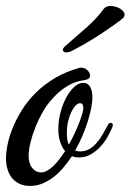

<svg xmlns="http://www.w3.org/2000/svg" viewBox="-59 -594 434 638"><path d="M314 -170.9Q308.1 -156.2 298.1 -138.7Q288.1 -121.1 274.2 -106.2Q260.3 -91.3 242.7 -81.1Q225.1 -70.8 203.1 -70.8Q196.8 -70.8 191.2 -71.8Q185.5 -72.8 180.2 -75.2Q166.5 -54.7 151.1 -36.6Q135.7 -18.6 118.2 -5.1Q100.6 8.3 81.3 16.1Q62 23.9 41 23.9Q21.5 23.9 6.6 17.1Q-8.3 10.3 -18.6 -2Q-28.8 -14.2 -33.9 -31Q-39.1 -47.9 -39.1 -67.9Q-39.1 -86.9 -33.9 -113.3Q-28.8 -139.6 -16.8 -168.9Q-4.9 -198.2 13.9 -228.5Q32.7 -258.8 60.1 -285.9Q87.4 -313 123.8 -334.7Q160.2 -356.4 207 -369.1H210.9Q217.3 -369.1 222.7 -366.7Q228 -364.3 231.9 -360.4Q235.8 -356.4 238 -352.1Q240.2 -347.7 240.2 -344.2Q240.2 -336.4 235.8 -333Q231.4 -329.6 223.1 -328.1Q218.8 -327.1 208.3 -325.4Q197.8 -323.7 182.4 -317.1Q167 -310.5 147.9 -296.6Q128.9 -282.7 107.9 -257.8Q93.8 -241.2 80.8 -218Q67.9 -194.8 58.1 -169.9Q48.3 -145 42.2 -120.4Q36.1 -95.7 36.1 -76.2Q36.1 -50.3 48.3 -35.6Q60.5 -21 77.1 -21Q95.2 -21 116 -40.3Q136.7 -59.6 157.2 -91.8Q147.5 -104 141.1 -122.1Q134.8 -140.1 134.8 -165Q134.8 -192.4 141.8 -219.7Q148.9 -247.1 160.6 -269Q172.4 -291 187.3 -304.9Q202.1 -318.8 217.8 -318.8Q232.9 -318.8 240.5 -305.4Q248 -292 248 -270Q248 -255.4 244.1 -235.1Q240.2 -214.8 232.9 -191.4Q225.6 -168 215.1 -143.1Q204.6 -118.2 190.9 -94.2Q197.8 -90.8 207 -90.8Q224.1 -90.8 237.5 -98.6Q251 -106.4 261.7 -118.7Q272.5 -130.9 281.2 -146Q290 -161.1 297.9 -175.8Q302.7 -186 308.1 -186Q311 -186 313.5 -184.1Q315.9 -182.1 315.9 -179.2Q315.9 -174.8 314 -170.9ZM163.1 -151.9Q163.1 -140.1 164.6 -130.4Q166 -120.6 169.9 -113.8Q179.7 -130.9 188 -148.7Q196.3 -166.5 204.1 -186Q210.9 -204.1 214.4 -216.1Q217.8 -228 217.8 -234.9Q217.8 -251 207 -251Q199.7 -251 192.1 -243.2Q184.6 -235.4 178 -221.7Q171.4 -208 167.2 -190.2Q163.1 -172.4 163.1 -151.9ZM286.1 -564.9Q289.1 -569.3 295.2 -571.8Q301.3 -574.2 308.1 -574.2Q315.9 -574.2 324.2 -572Q332.5 -569.8 339.4 -565.7Q346.2 -561.5 350.6 -556.2Q355 -550.8 355 -544.9Q355 -540.5 352.1 -536.1Q350.1 -533.7 341.1 -526.6Q332 -519.5 318.1 -509.8Q304.2 -500 286.9 -488.3Q269.5 -476.6 251 -465.1Q232.4 -453.6 213.9 -443.1Q195.3 -432.6 179.7 -424.8Q173.8 -421.9 169.4 -420.9Q165 -419.9 162.1 -419.9Q155.8 -419.9 152.8 -422.4Q149.9 -424.8 149.9 -428.2Q149.9 -433.1 155.8 -439Q175.8 -457 193.8 -472.4Q211.9 -487.8 228.3 -502.4Q244.6 -517.1 259 -532.2Q273.4 -547.4 286.1 -564.9Z"/></svg>

Font: Mervale Script
Style: Regular
Weight: 400
Designer: Astigmatic (AOETI)
Foundry: Astigmatic (AOETI)
Version: Version 1.000